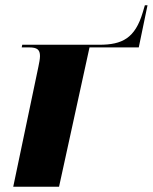

<svg xmlns="http://www.w3.org/2000/svg" viewBox="-20 -705 577 725"><path d="M125 -453 30 0H203L318 -526H504L537 -685H527L519 -658C490 -561 442 -536 355 -536H64L62 -526H90C121 -526 131 -517 131 -493C131 -483 128 -467 125 -453Z"/></svg>

Font: Noto Serif Display ExtraBold
Style: Italic
Weight: 800
Italic angle: -12°
Designer: Monotype Design Team
Foundry: Monotype Imaging Inc.
Version: Version 2.009